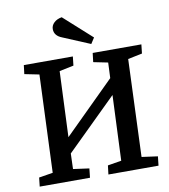

<svg xmlns="http://www.w3.org/2000/svg" viewBox="-98 -1015 965 1098"><g transform="rotate(-10 384.5 -466.0)"><path d="M497.1 -786.1 475.1 -752 317.9 -817.9Q272.9 -835 272.9 -874Q272.9 -895 289.8 -911.1Q306.6 -927.2 335 -932.1ZM543.9 -443.8 251 -155.8 248 -65.9 340.8 -53.2 335 0H43L48.8 -51.8L129.9 -64.9L152.8 -631.8L67.9 -648.9L74.2 -700.2H358.9L353 -647.9L270 -630.9L253.9 -250L547.9 -541L551.8 -630.9L467.8 -647.9L474.1 -700.2H756.8L751 -647.9L668 -630.9L646 -65.9L738.8 -53.2L732.9 0H441.9L448.2 -51.8L527.8 -64.9Z"/></g></svg>

Font: Literata Book SemiBold
Style: Italic
Weight: 600
Italic angle: -3°
Designer: Latin by Veronika Burian and Jose Scaglione. Greek by Irene Vlachou. Cyrillic by Vera Evstafieva
Foundry: TypeTogether
Version: Version 1.003;PS 001.003;hotconv 1.0.88;makeotf.lib2.5.64775